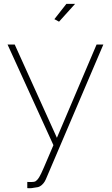

<svg xmlns="http://www.w3.org/2000/svg" viewBox="-20 -750 578 992"><path d="M121 190Q137 191 150 190Q163 189 168 183Q174 179 182.5 165.5Q191 152 207.5 113.5Q224 75 256 0L19 -520H56L274 -38L479 -520H514L217 176Q212 188 204 197.5Q196 207 186.5 212.5Q177 218 162 219Q153 221 143 222Q133 223 121 222ZM285 -638 261 -651 323 -730H368Z"/></svg>

Font: Raleway Thin ExtraLight
Style: Regular
Weight: 250
Version: Version 4.026